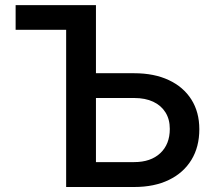

<svg xmlns="http://www.w3.org/2000/svg" viewBox="-20 -748 863 768"><path d="M42.5 -628.9V-727.5H282.7V-628.9ZM326.2 -455.1H516.6Q596.7 -455.1 655 -427.7Q713.4 -400.4 745.4 -350.1Q777.3 -299.8 777.3 -231Q777.3 -160.2 745.6 -108.4Q713.9 -56.6 655.5 -28.3Q597.2 0 516.6 0H244.6V-727.5H363.8V-99.6H516.6Q583 -99.6 621.1 -135.3Q659.2 -170.9 659.2 -232.4Q659.2 -271 641.8 -298.6Q624.5 -326.2 592.8 -341.1Q561 -356 516.6 -356H326.2Z"/></svg>

Font: Inter
Style: 540
Weight: 540
Designer: Rasmus Andersson
Foundry: rsms
Version: Version 4.001;git-66647c0bb